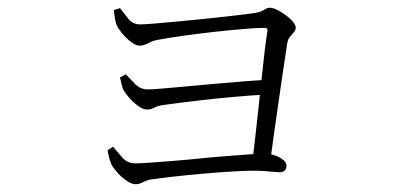

<svg xmlns="http://www.w3.org/2000/svg" viewBox="-20 -490 1040 496"><path d="M290 -469Q300 -456 311.5 -441.5Q323 -427 342 -427Q354 -427 383 -429.5Q412 -432 449.5 -435.5Q487 -439 524.5 -443Q562 -447 592 -450.5Q622 -454 636 -456Q649 -458 655.5 -461Q662 -464 666.5 -467Q671 -470 677 -470Q685 -470 696 -464.5Q707 -459 718 -451Q729 -443 736.5 -434Q744 -425 744 -419Q744 -412 739 -406.5Q734 -401 729 -395Q724 -389 722 -378Q718 -352 712 -311.5Q706 -271 699.5 -226Q693 -181 687 -138.5Q681 -96 677 -65L632 -71Q635 -96 639 -132Q643 -168 647.5 -208.5Q652 -249 656 -288.5Q660 -328 664 -360.5Q668 -393 671 -411Q672 -418 664 -418Q643 -418 608 -415Q573 -412 532 -407.5Q491 -403 452.5 -397.5Q414 -392 387 -387Q375 -385 363 -378.5Q351 -372 341 -372Q331 -372 318 -382Q305 -392 294.5 -405Q284 -418 281 -426Q278 -434 276.5 -445.5Q275 -457 274 -464ZM305 -298Q316 -286 329.5 -272.5Q343 -259 362 -259Q370 -259 396 -261Q422 -263 458.5 -266.5Q495 -270 535 -273.5Q575 -277 612.5 -280Q650 -283 677 -284L674 -246Q630 -244 581 -239.5Q532 -235 486 -229.5Q440 -224 404 -219Q388 -217 379 -212Q370 -207 360 -207Q350 -207 338 -215.5Q326 -224 316 -235Q306 -246 301 -254Q297 -260 294.5 -271Q292 -282 290 -290ZM272 -111Q283 -98 296 -83Q309 -68 330 -68Q345 -68 371 -70Q397 -72 429 -74.5Q461 -77 495 -80.5Q529 -84 561.5 -86.5Q594 -89 621 -91Q648 -93 664 -93Q678 -93 690.5 -88.5Q703 -84 711.5 -77Q720 -70 720 -62Q720 -53 715 -49Q710 -45 702 -45Q696 -45 686 -46Q676 -47 664 -48Q652 -49 639 -49Q606 -49 557 -45.5Q508 -42 458.5 -37Q409 -32 374 -27Q363 -26 351 -20Q339 -14 331 -14Q320 -14 306.5 -23.5Q293 -33 282.5 -45Q272 -57 268 -65Q265 -71 262 -82.5Q259 -94 258 -102Z"/></svg>

Font: Early Summer Mincho VF
Style: Regular
Weight: 250
Designer: GuiWonder
Version: Version 1.002